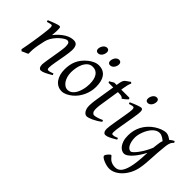

<svg xmlns="http://www.w3.org/2000/svg" viewBox="-64 -1225 2043 2043"><g transform="rotate(45 957.0 -203.5)"><path d="M475.1 -35.2Q430.7 -8.8 399.7 5.6Q368.7 20 350.1 20Q333 20 323.5 4.6Q314 -10.7 314 -37.1Q314 -45.9 317.1 -68.6Q320.3 -91.3 325.2 -121.6Q330.1 -151.9 335.9 -186Q341.8 -220.2 346.7 -251Q351.6 -281.7 354.7 -306.2Q357.9 -330.6 357.9 -341.8Q357.9 -378.9 350.1 -393.6Q342.3 -408.2 320.8 -408.2Q314.5 -408.2 298.6 -400.4Q282.7 -392.6 262.7 -377Q242.7 -361.3 220.9 -337.9Q199.2 -314.5 181.2 -283.2Q167.5 -259.8 158.9 -227.1Q150.4 -194.3 142.1 -147Q134.3 -103.5 132.1 -72.3Q129.9 -41 130.9 -12.2Q124.5 -8.8 115 -4.6Q105.5 -0.5 95.5 3.9Q85.4 8.3 76.2 12.5Q66.9 16.6 61 20L44.9 4.9Q51.8 -27.3 58.3 -64.9Q64.9 -102.5 71 -140.4Q77.1 -178.2 82.5 -215.1Q87.9 -252 91.8 -283Q95.7 -314 97.9 -337.4Q100.1 -360.8 100.1 -372.1Q100.1 -383.3 98.9 -389.9Q97.7 -396.5 95.5 -399.7Q93.3 -402.8 89.8 -403.8Q86.4 -404.8 82 -404.8Q77.6 -404.8 69.1 -402.8Q60.5 -400.9 51.8 -398.4Q41.5 -395.5 29.8 -392.1L22.9 -411.1Q43.5 -419.9 64.2 -428.2Q85 -436.5 103 -442.9Q121.1 -449.2 134.5 -453.1Q147.9 -457 153.8 -457Q160.6 -457 164.6 -454.8Q168.5 -452.6 170.2 -446.8Q171.9 -440.9 172.4 -430.2Q172.9 -419.4 172.9 -401.9Q172.9 -396.5 172.4 -387.2Q171.9 -377.9 171.1 -367.4Q170.4 -356.9 169.4 -346.9Q168.5 -336.9 168 -331.1Q194.3 -364.3 221.2 -388.2Q248 -412.1 273.9 -427.5Q299.8 -442.9 324 -450Q348.1 -457 370.1 -457Q385.3 -457 397.2 -452.6Q409.2 -448.2 417 -438.2Q424.8 -428.2 429 -411.9Q433.1 -395.5 433.1 -372.1Q433.1 -355 429.9 -329.6Q426.8 -304.2 421.9 -274.7Q417 -245.1 411.1 -213.9Q405.3 -182.6 400.4 -154.3Q395.5 -126 392.3 -102.8Q389.2 -79.6 389.2 -65.9Q389.2 -49.3 393.6 -43.2Q397.9 -37.1 406.7 -37.1Q418 -37.1 432.6 -41Q447.3 -44.9 467.8 -53.2Z M820.3 -246.1Q820.3 -320.8 793 -360.4Q765.6 -399.9 715.3 -399.9Q680.2 -399.9 656.2 -379.6Q632.3 -359.4 617.7 -328.6Q603 -297.9 596.7 -262Q590.3 -226.1 590.3 -194.8Q590.3 -162.1 598.4 -133.1Q606.4 -104 620.8 -82.3Q635.3 -60.5 654.5 -47.9Q673.8 -35.2 696.3 -35.2Q718.8 -35.2 736.6 -45.2Q754.4 -55.2 768.3 -72Q782.2 -88.9 792 -110.6Q801.8 -132.3 808.1 -155.8Q814.5 -179.2 817.4 -202.6Q820.3 -226.1 820.3 -246.1ZM890.1 -272.9Q890.1 -240.2 882.8 -206.8Q875.5 -173.3 861.3 -141.8Q847.2 -110.4 826.4 -81.8Q805.7 -53.2 778.3 -30.8Q765.6 -20.5 751.5 -11.2Q737.3 -2 722.7 5.1Q708 12.2 692.9 16.1Q677.7 20 663.1 20Q628.9 20 602.3 5.6Q575.7 -8.8 557.4 -33.9Q539.1 -59.1 529.5 -93.5Q520 -127.9 520 -168Q520 -203.1 525.9 -235.6Q531.7 -268.1 544.9 -298.3Q558.1 -328.6 580.1 -356.4Q602.1 -384.3 634.3 -410.2Q659.2 -429.7 689 -443.4Q718.8 -457 749 -457Q787.1 -457 814 -443.4Q840.8 -429.7 857.7 -405.3Q874.5 -380.9 882.3 -347.2Q890.1 -313.5 890.1 -272.9ZM711.4 -616.2Q711.4 -602.5 707 -589.1Q702.6 -575.7 694.8 -564.7Q687 -553.7 675.5 -546.9Q664.1 -540 650.4 -540Q634.8 -540 626 -548.8Q617.2 -557.6 617.2 -574.2Q617.2 -587.4 621.8 -600.8Q626.5 -614.3 634.5 -625.5Q642.6 -636.7 654.1 -643.8Q665.5 -650.9 679.2 -650.9Q694.3 -650.9 702.9 -641.8Q711.4 -632.8 711.4 -616.2ZM893.6 -616.2Q893.6 -602.5 889.2 -589.1Q884.8 -575.7 876.7 -564.7Q868.7 -553.7 857.2 -546.9Q845.7 -540 831.5 -540Q816.4 -540 807.9 -548.8Q799.3 -557.6 799.3 -574.2Q799.3 -587.4 803.7 -600.8Q808.1 -614.3 815.9 -625.5Q823.7 -636.7 835 -643.8Q846.2 -650.9 860.4 -650.9Q875.5 -650.9 884.5 -641.8Q893.6 -632.8 893.6 -616.2Z M1199.2 -57.1Q1175.3 -38.6 1151.4 -24.2Q1127.4 -9.8 1106 0Q1084.5 9.8 1067.1 14.9Q1049.8 20 1039.1 20Q1026.9 20 1015.9 12.7Q1004.9 5.4 996.3 -7.6Q987.8 -20.5 982.9 -38.6Q978 -56.6 978 -78.1Q978 -87.4 978.5 -96.7Q979 -106 979.7 -116Q980.5 -126 981.7 -137.2Q982.9 -148.4 984.9 -162.1L1022.5 -397.9H952.1L944.8 -413.1L994.1 -441.9H1029.3L1032.2 -459Q1035.2 -479 1038.3 -492.2Q1041.5 -505.4 1045.7 -514.2Q1049.8 -522.9 1054.7 -528.6Q1059.6 -534.2 1065.9 -539.1L1115.2 -574.2L1128.9 -562Q1125.5 -557.6 1121.6 -546.4Q1118.2 -536.6 1113.5 -518.6Q1108.9 -500.5 1104 -470.2L1099.6 -441.9H1221.2L1231 -428.2Q1226.1 -421.4 1217.5 -413.3Q1209 -405.3 1199.7 -397.9Q1190.4 -390.6 1181.9 -384.5Q1173.3 -378.4 1168.9 -376Q1166 -382.8 1160.9 -387Q1155.8 -391.1 1147 -393.6Q1138.2 -396 1125.2 -397Q1112.3 -397.9 1094.2 -397.9H1092.8L1058.1 -173.8Q1056.6 -164.6 1055.4 -154.1Q1054.2 -143.6 1053.5 -134Q1052.7 -124.5 1052.5 -116.2Q1052.2 -107.9 1052.2 -103Q1052.2 -72.8 1063.2 -58.3Q1074.2 -43.9 1087.9 -43.9Q1105 -43.9 1129.6 -51.3Q1154.3 -58.6 1190.9 -75.2Z M1445.3 -35.2Q1422.4 -21.5 1404.1 -11.2Q1385.7 -1 1370.6 6.1Q1355.5 13.2 1343.3 16.6Q1331.1 20 1320.3 20Q1303.7 20 1293.9 4.6Q1284.2 -10.7 1284.2 -37.1Q1284.2 -51.8 1287.8 -78.9Q1291.5 -106 1296.9 -138.9Q1302.2 -171.9 1308.6 -207.8Q1314.9 -243.7 1320.3 -276.1Q1325.7 -308.6 1329.3 -334Q1333 -359.4 1333 -371.1Q1333 -382.3 1331.5 -388.9Q1330.1 -395.5 1327.6 -398.7Q1325.2 -401.9 1321.3 -402.8Q1317.4 -403.8 1313 -403.8Q1309.1 -403.8 1301 -402.1Q1293 -400.4 1284.7 -397.9Q1275.4 -395.5 1264.2 -392.1L1257.3 -410.2Q1277.8 -419.4 1298.1 -428Q1318.4 -436.5 1335.9 -442.9Q1353.5 -449.2 1366.7 -453.1Q1379.9 -457 1386.2 -457Q1399.9 -457 1405.5 -447.8Q1411.1 -438.5 1411.1 -416Q1411.1 -401.9 1407.5 -374.3Q1403.8 -346.7 1397.9 -312.5Q1392.1 -278.3 1385.7 -241Q1379.4 -203.6 1373.5 -169.4Q1367.7 -135.3 1364 -107.7Q1360.4 -80.1 1360.4 -65.9Q1360.4 -50.8 1363.5 -43.9Q1366.7 -37.1 1375 -37.1Q1390.1 -37.1 1404.1 -41Q1418 -44.9 1438 -53.2ZM1458.5 -616.2Q1458.5 -602.5 1454.3 -589.1Q1450.2 -575.7 1442.4 -564.7Q1434.6 -553.7 1423.3 -546.9Q1412.1 -540 1398.4 -540Q1383.3 -540 1375 -548.8Q1366.7 -557.6 1366.7 -574.2Q1366.7 -587.4 1371.1 -600.8Q1375.5 -614.3 1383.3 -625.5Q1391.1 -636.7 1402.1 -643.8Q1413.1 -650.9 1426.8 -650.9Q1441.9 -650.9 1450.2 -641.8Q1458.5 -632.8 1458.5 -616.2Z M1634.3 -46.9Q1644.5 -46.9 1662.1 -63.2Q1679.7 -79.6 1700 -106.9Q1720.2 -134.3 1741 -170.4Q1761.7 -206.5 1777.8 -246.1Q1779.8 -264.6 1782 -284.9Q1784.2 -305.2 1788.1 -328.1Q1789.6 -338.4 1792.2 -347.7Q1794.9 -356.9 1798.3 -365.2Q1791 -371.1 1782.2 -377.9Q1773.4 -384.8 1762.9 -391.1Q1752.4 -397.5 1740.2 -401.6Q1728 -405.8 1714.4 -405.8Q1691.9 -405.8 1671.9 -394.8Q1651.9 -383.8 1635 -365.7Q1618.2 -347.7 1604.7 -324.5Q1591.3 -301.3 1581.8 -276.6Q1572.3 -252 1567.1 -228Q1562 -204.1 1562 -185.1Q1562 -153.3 1567.9 -127.9Q1573.7 -102.5 1583.5 -84.5Q1593.3 -66.4 1606.4 -56.6Q1619.6 -46.9 1634.3 -46.9ZM1898.4 -439.9Q1881.8 -426.3 1872.3 -406.2Q1862.8 -386.2 1858.4 -351.1Q1851.6 -293 1848.4 -245.1Q1845.2 -197.3 1843 -155.5Q1840.8 -113.8 1837.6 -75.9Q1834.5 -38.1 1827.6 -0.5Q1818.8 50.3 1796.6 94.7Q1774.4 139.2 1743.9 172.4Q1713.4 205.6 1676.5 224.9Q1639.6 244.1 1601.6 244.1Q1581.1 244.1 1557.4 238Q1533.7 231.9 1513.7 223.1Q1493.7 214.4 1480.2 204.1Q1466.8 193.8 1466.8 185.1Q1466.8 176.8 1473.1 166.3Q1479.5 155.8 1487.8 146.7Q1496.1 137.7 1504.2 131.3Q1512.2 125 1515.6 125Q1519.5 125 1523.7 129.9Q1527.8 134.8 1533.9 141.8Q1540 148.9 1548.6 157.5Q1557.1 166 1569.3 173.1Q1581.5 180.2 1598.6 185.1Q1615.7 189.9 1638.7 189.9Q1686 189.9 1713.9 147.5Q1741.7 105 1755.9 23.4Q1760.3 -3.9 1762.9 -28.1Q1765.6 -52.2 1767.3 -75Q1769 -97.7 1770 -119.4Q1771 -141.1 1772 -164.1Q1756.3 -133.3 1735.6 -100.8Q1714.8 -68.4 1691.7 -41.5Q1668.5 -14.6 1644.5 2.7Q1620.6 20 1599.1 20Q1583 20 1564.7 10.7Q1546.4 1.5 1530.5 -18.8Q1514.6 -39.1 1504.4 -71Q1494.1 -103 1494.1 -148.9Q1494.1 -187.5 1502.9 -224.4Q1511.7 -261.2 1529.5 -294.7Q1547.4 -328.1 1574.2 -357.7Q1601.1 -387.2 1637.2 -411.1Q1650.9 -419.9 1666.5 -428.2Q1682.1 -436.5 1698.7 -442.9Q1715.3 -449.2 1731.7 -453.1Q1748 -457 1763.2 -457Q1773.9 -457 1784.2 -453.9Q1794.4 -450.7 1804 -445.8Q1813.5 -440.9 1822 -435.1Q1830.6 -429.2 1838.4 -424.3Q1849.6 -435.1 1862.1 -442.9Q1874.5 -450.7 1887.2 -457Z"/></g></svg>

Font: Gentium Basic
Style: Italic
Weight: 400
Italic angle: -8°
Designer: J. Victor Gaultney and Annie Olsen
Foundry: SIL International
Version: Version 1.102; 2013; Maintenance release